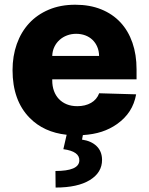

<svg xmlns="http://www.w3.org/2000/svg" viewBox="-20 -573 643 828"><path d="M34.1 -270.6Q34.1 -331.3 52.4 -383Q70.7 -434.7 105.3 -472.3Q139.9 -509.9 190.2 -531.2Q240.4 -552.6 304.7 -552.6Q367.2 -552.6 416.4 -532.7Q465.6 -512.8 499.5 -476.4Q533.4 -440 551.1 -388.7Q568.9 -337.4 568.9 -274.1V-230.8H205.3V-226.2Q205.3 -201.3 212.7 -180.9Q220.2 -160.5 234 -146Q247.9 -131.4 267.9 -123.2Q288 -115.1 313.2 -115.1Q347.7 -115.1 372.7 -129.4Q397.7 -143.8 407.7 -170.8L567.1 -166.2Q559.7 -125.4 539.4 -93.9Q519.2 -62.5 484.7 -38Q454.5 -16.7 418.7 -5Q382.8 6.7 337.4 9.6L333.8 29.1Q373.6 34.8 396.7 57.2Q419.7 79.5 420.1 116.1Q420.5 170.8 367.5 203.5Q315 235.8 219.8 235.8L219.1 164.4Q269.2 164.4 295.1 153.4Q321 142.4 322.1 120Q324.2 79.9 253.2 70.3L267.4 8.2Q169 -2.5 108 -64.6Q34.1 -139.6 34.1 -270.6ZM205.3 -331.7H407.3Q407 -353.3 399.5 -370.9Q392 -388.5 378.9 -401.1Q365.8 -413.7 347.7 -420.5Q329.5 -427.2 308.2 -427.2Q287.6 -427.2 269.2 -420.3Q250.7 -413.4 236.7 -400.7Q222.7 -388.1 214.3 -370.6Q206 -353 205.3 -331.7Z"/></svg>

Font: Inter P Extra Bold
Style: Regular
Weight: 800
Designer: Rasmus Andersson
Foundry: rsms
Version: Version 3.018;git-588b23468